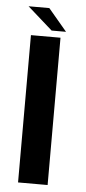

<svg xmlns="http://www.w3.org/2000/svg" viewBox="-52 -739 344 770"><g transform="rotate(5 120.0 -354.0)"><path d="M51 0H170V-593H51ZM132 -618.5H190L115 -707.5H31.5Z"/></g></svg>

Font: Anybody Medium
Style: Regular
Weight: 500
Designer: Tyler Finck
Foundry: Etcetera Type Company
Version: Version 1.110